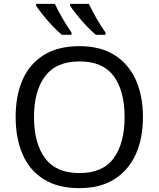

<svg xmlns="http://www.w3.org/2000/svg" viewBox="-20 -964 821 994"><path d="M720 -358Q720 -247 682.5 -164.5Q645 -82 572 -36Q499 10 391 10Q280 10 206.5 -36Q133 -82 97 -165Q61 -248 61 -359Q61 -469 97 -551Q133 -633 206.5 -679Q280 -725 392 -725Q499 -725 572 -679.5Q645 -634 682.5 -551.5Q720 -469 720 -358ZM156 -358Q156 -223 213 -145.5Q270 -68 391 -68Q513 -68 569 -145.5Q625 -223 625 -358Q625 -493 569 -569.5Q513 -646 392 -646Q271 -646 213.5 -569.5Q156 -493 156 -358ZM440 -944Q456 -910 480.5 -867.5Q505 -825 526 -796V-784H476Q454 -802 427 -830.5Q400 -859 377 -888Q354 -917 343 -934V-944ZM264 -944Q280 -910 304.5 -867.5Q329 -825 350 -796V-784H300Q278 -802 251 -830.5Q224 -859 201 -888Q178 -917 167 -934V-944Z"/></svg>

Font: Go Noto Kurrent-Regular
Style: Regular
Weight: 400
Designer: Monotype Design Team
Foundry: Monotype Imaging Inc.
Version: Version 2.012; ttfautohint (v1.8.4.7-5d5b)